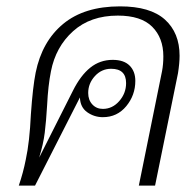

<svg xmlns="http://www.w3.org/2000/svg" viewBox="-20 -583 606 603"><path d="M61 -82Q73 -137 77 -224Q83 -310 92 -355Q112 -453 178.5 -508Q245 -563 357 -563Q452 -563 498 -521.5Q544 -480 544 -408Q544 -385 539 -353L467 0H416L489 -360Q493 -381 493 -406Q493 -464 458 -499Q423 -534 350 -534Q264 -534 209.5 -485Q155 -436 140 -359Q131 -314 128 -253Q125 -202 120.5 -166Q116 -130 103 -88L209 -298Q233 -346 263.5 -370.5Q294 -395 334 -395Q369 -395 387 -377Q405 -359 405 -329Q405 -284 376.5 -249.5Q348 -215 303 -215Q276 -215 254 -230.5Q232 -246 231 -277L90 0H39Q53 -41 61 -82ZM376 -322Q376 -367 329 -367Q299 -367 278 -344Q257 -321 257 -291Q257 -269 270 -255Q283 -241 303 -241Q333 -241 354.5 -265.5Q376 -290 376 -322Z"/></svg>

Font: Taviraj ExtraLight
Style: Italic
Weight: 275
Italic angle: -12°
Designer: Katatrad Team
Foundry: CadsonDemak
Version: Version 1.001